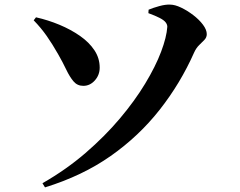

<svg xmlns="http://www.w3.org/2000/svg" viewBox="-20 -767 1040 832"><path d="M164 27Q267 -32 350.5 -104Q434 -176 499 -253Q564 -330 609 -404.5Q654 -479 678 -542.5Q702 -606 705 -651Q705 -661 697.5 -670.5Q690 -680 671.5 -689.5Q653 -699 623 -710L624 -725Q643 -733 670 -740.5Q697 -748 717 -747Q738 -747 765 -734Q792 -721 817.5 -701.5Q843 -682 859.5 -660Q876 -638 876 -619Q876 -605 866 -594.5Q856 -584 843 -571.5Q830 -559 821 -539Q762 -406 672 -291.5Q582 -177 459.5 -91Q337 -5 175 45ZM341 -395Q315 -395 298.5 -414.5Q282 -434 267 -465.5Q252 -497 232 -532Q207 -576 182.5 -611Q158 -646 126 -679L136 -692Q189 -680 238 -659.5Q287 -639 326.5 -611.5Q366 -584 389 -549.5Q412 -515 412 -474Q412 -442 391 -418.5Q370 -395 341 -395Z"/></svg>

Font: Noto Serif HK ExtraLight ExtraBold
Style: Regular
Weight: 800
Version: Version 2.003-H1;hotconv 1.1.1;makeotfexe 2.6.0